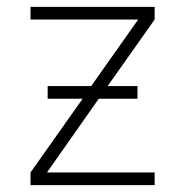

<svg xmlns="http://www.w3.org/2000/svg" viewBox="-20 -540 540 560"><path d="M69 0V-37L221 -252H119V-289H246L383 -483H69V-520H431V-483L294 -289H381V-252H268L117 -37H431V0Z"/></svg>

Font: Iosevka SS18 Extralight
Style: Regular
Weight: 200
Monospace: yes
Designer: Belleve Invis
Foundry: Belleve Invis
Version: Version 25.1.1; ttfautohint (v1.8.4)